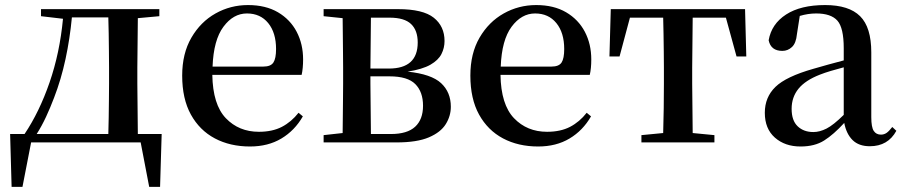

<svg xmlns="http://www.w3.org/2000/svg" viewBox="-20 -563 3570 759"><path d="M142.1 -499V-526.9H609.9V-499L524.9 -491.2L522.9 -295.9V-231.9L524.9 -33.2H619.1L612.8 175.8H569.8L536.1 0H103L68.8 175.8H25.9L20 -33.2H77.1Q135.7 -120.6 176 -237.3Q216.3 -354 229 -488.8ZM408.2 -33.2Q409.2 -61.5 409.7 -97.2Q410.2 -132.8 410.6 -168.5Q411.1 -204.1 411.1 -231.9V-295.9Q411.1 -323.7 410.6 -359.1Q410.2 -394.5 409.7 -430.2Q409.2 -465.8 408.2 -494.1H264.2Q256.3 -410.2 239 -329.6Q221.7 -249 193.8 -176.8Q179.2 -138.2 162.1 -101.3Q145 -64.5 125 -33.2Z M968.3 16.1Q889.6 16.1 829.3 -15.9Q769 -47.9 734.6 -110.1Q700.2 -172.4 700.2 -264.2Q700.2 -351.6 736.6 -414.1Q772.9 -476.6 832 -509.8Q891.1 -543 960.4 -543Q1030.3 -543 1078.9 -514.4Q1127.4 -485.8 1152.8 -437.3Q1178.2 -388.7 1178.2 -328.1Q1178.2 -292.5 1172.4 -267.1H819.3Q821.3 -149.4 872.8 -95.7Q924.3 -42 1003.4 -42Q1056.6 -42 1094.2 -61.5Q1131.8 -81.1 1160.2 -117.2L1177.2 -103Q1145 -46.9 1092.3 -15.4Q1039.6 16.1 968.3 16.1ZM820.3 -299.8H1021Q1050.3 -299.8 1060.8 -315.9Q1071.3 -332 1071.3 -369.1Q1071.3 -433.6 1040.3 -471.7Q1009.3 -509.8 956.1 -509.8Q902.3 -509.8 863.3 -457.3Q824.2 -404.8 820.3 -299.8Z M1332 0H1259.3V-28.8L1334.5 -37.1Q1335 -64.9 1335.2 -99.9Q1335.4 -134.8 1335.9 -169.7Q1336.4 -204.6 1336.4 -231.9V-295.9Q1336.4 -323.7 1335.9 -358.4Q1335.4 -393.1 1335.2 -428Q1335 -462.9 1334.5 -491.2L1259.3 -499V-526.9H1553.2Q1652.3 -526.9 1694.8 -492.9Q1737.3 -459 1737.3 -400.9Q1737.3 -373.5 1725.1 -349.4Q1712.9 -325.2 1681.4 -307.1Q1649.9 -289.1 1591.3 -279.8Q1685.5 -270 1723.9 -234.1Q1762.2 -198.2 1762.2 -141.1Q1762.2 -104.5 1742.2 -72.3Q1722.2 -40 1675.3 -20Q1628.4 0 1547.4 0ZM1446.3 -493.2 1444.3 -292H1517.1Q1631.3 -292 1631.3 -395Q1631.3 -442.9 1605 -468Q1578.6 -493.2 1520 -493.2ZM1444.3 -261.2V-231.9L1446.3 -33.2H1525.4Q1589.8 -33.2 1621.1 -62Q1652.3 -90.8 1652.3 -145Q1652.3 -199.7 1621.8 -230.5Q1591.3 -261.2 1520 -261.2Z M2107.4 16.1Q2028.8 16.1 1968.5 -15.9Q1908.2 -47.9 1873.8 -110.1Q1839.4 -172.4 1839.4 -264.2Q1839.4 -351.6 1875.7 -414.1Q1912.1 -476.6 1971.2 -509.8Q2030.3 -543 2099.6 -543Q2169.4 -543 2218 -514.4Q2266.6 -485.8 2292 -437.3Q2317.4 -388.7 2317.4 -328.1Q2317.4 -292.5 2311.5 -267.1H1958.5Q1960.4 -149.4 2012 -95.7Q2063.5 -42 2142.6 -42Q2195.8 -42 2233.4 -61.5Q2271 -81.1 2299.3 -117.2L2316.4 -103Q2284.2 -46.9 2231.4 -15.4Q2178.7 16.1 2107.4 16.1ZM1959.5 -299.8H2160.2Q2189.5 -299.8 2200 -315.9Q2210.4 -332 2210.4 -369.1Q2210.4 -433.6 2179.4 -471.7Q2148.4 -509.8 2095.2 -509.8Q2041.5 -509.8 2002.4 -457.3Q1963.4 -404.8 1959.5 -299.8Z M2600.6 0H2515.6V-28.8L2601.6 -37.1Q2603 -79.6 2603.8 -135.3Q2604.5 -190.9 2604.5 -231.9V-295.9Q2604.5 -323.7 2604 -358.9Q2603.5 -394 2603 -429.4Q2602.5 -464.8 2601.6 -493.2H2470.2L2429.2 -339.8H2389.2L2394.5 -526.9H2925.3L2930.2 -339.8H2891.6L2849.6 -493.2H2718.3L2716.3 -295.9V-231.9L2718.3 -37.1L2804.2 -28.8V0Z M3418.5 15.1Q3375 15.1 3350.3 -9.3Q3325.7 -33.7 3317.4 -77.1Q3275.4 -31.2 3238 -7.6Q3200.7 16.1 3144.5 16.1Q3083 16.1 3043.2 -19Q3003.4 -54.2 3003.4 -117.2Q3003.4 -178.7 3045.4 -219.5Q3087.4 -260.3 3195.3 -291Q3222.7 -299.3 3253.7 -307.6Q3284.7 -315.9 3315.4 -324.2V-372.1Q3315.4 -453.1 3290.3 -481.4Q3265.1 -509.8 3206.5 -509.8Q3174.3 -509.8 3141.6 -500L3130.4 -428.2Q3127 -392.1 3110.6 -377Q3094.2 -361.8 3072.8 -361.8Q3027.3 -361.8 3018.6 -403.8Q3029.8 -468.3 3087.4 -505.6Q3145 -543 3241.7 -543Q3335.9 -543 3380.1 -499Q3424.3 -455.1 3424.3 -356V-100.1Q3424.3 -60.1 3434.1 -45.4Q3443.8 -30.8 3462.4 -30.8Q3474.6 -30.8 3484.4 -37.4Q3494.1 -43.9 3507.3 -61L3523.4 -45.9Q3490.2 15.1 3418.5 15.1ZM3315.4 -108.9V-296.9Q3289.1 -290 3264.6 -282.7Q3240.2 -275.4 3221.7 -268.1Q3163.6 -245.6 3136.5 -212.2Q3109.4 -178.7 3109.4 -132.8Q3109.4 -86.4 3133.3 -63.7Q3157.2 -41 3195.3 -41Q3220.2 -41 3247.3 -54.7Q3274.4 -68.4 3315.4 -108.9Z"/></svg>

Font: Source Han Serif TW SemiBold
Style: Regular
Weight: 600
Designer: Ryoko NISHIZUKA Ë•øÂ°öÊ∂ºÂ≠ê (kana & ideographs); Frank Grie√ühammer (Latin, Greek & Cyrillic); Wenlong ZHANG Âº†ÊñáÈæô 
Foundry: Adobe
Version: Version 2.003;hotconv 1.1.1;makeotfexe 2.6.0